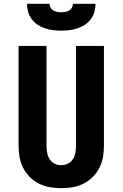

<svg xmlns="http://www.w3.org/2000/svg" viewBox="-20 -975 640 1003"><path d="M300 8Q270 8 240.5 3Q211 -2 184 -15.5Q157 -29 135.5 -50.5Q114 -72 100.5 -99Q87 -126 82 -155.5Q77 -185 77 -215V-735H223V-215Q223 -197 226 -178.5Q229 -160 238.5 -144.5Q248 -129 265 -120.5Q282 -112 300 -112Q318 -112 335 -120.5Q352 -129 361.5 -144.5Q371 -160 374 -178.5Q377 -197 377 -215V-735H523V-215Q523 -185 518 -155.5Q513 -126 499.5 -99Q486 -72 464.5 -50.5Q443 -29 416 -15.5Q389 -2 359.5 3Q330 8 300 8ZM300 -815Q279 -815 257.5 -817.5Q236 -820 215.5 -827Q195 -834 177 -845.5Q159 -857 146 -874.5Q133 -892 127 -913Q121 -934 121 -955H239Q239 -944 244.5 -934.5Q250 -925 259 -920Q268 -915 278.5 -913Q289 -911 300 -911Q311 -911 321.5 -913Q332 -915 341 -920Q350 -925 355.5 -934.5Q361 -944 361 -955H479Q479 -934 473 -913Q467 -892 454 -874.5Q441 -857 423 -845.5Q405 -834 384.5 -827Q364 -820 342.5 -817.5Q321 -815 300 -815Z"/></svg>

Font: Iosevka Curly Heavy Extended
Style: Regular
Weight: 900
Width: 7
Monospace: yes
Designer: Belleve Invis
Foundry: Belleve Invis
Version: Version 11.1.0; ttfautohint (v1.8.3)